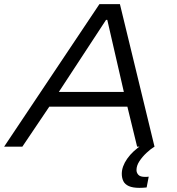

<svg xmlns="http://www.w3.org/2000/svg" viewBox="-38 -708 856 927"><path d="M-18 0 442 -688H541L708 0H624L577 -193H200L70 0ZM246 -264H560L480 -612H474ZM635 199Q603 199 584 190.5Q565 182 557.5 166.5Q550 151 550 131Q550 96 576 58.5Q602 21 651 -11L708 0Q691 10 670 29.5Q649 49 635 70.5Q621 92 621 113Q621 126 630 136Q639 146 662 146Q666 146 669.5 146Q673 146 680 145L670 197Q661 198 652 198.5Q643 199 635 199Z"/></svg>

Font: Saira Expanded
Style: Italic
Weight: 400
Width: 7
Italic angle: -12°
Designer: Hector Gatti with collaboration of the Omnibus-Type team
Foundry: Omnibus-Type
Version: Version 1.101